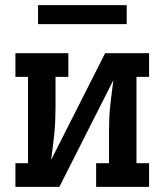

<svg xmlns="http://www.w3.org/2000/svg" viewBox="-20 -727 640 747"><path d="M40 0V-92H89V-428H40V-520H246V-428H196V-312Q196 -286 195 -260Q194 -234 191.5 -208Q189 -182 185.5 -156.5Q182 -131 179 -105L389 -520H560V-428H511V-92H560V0H354V-92H404V-208Q404 -234 405 -260Q406 -286 408.5 -312Q411 -338 414.5 -363.5Q418 -389 421 -415L211 0ZM473 -633H128V-707H473Z"/></svg>

Font: Iosevka Etoile Semibold
Style: Regular
Weight: 600
Designer: Belleve Invis
Foundry: Belleve Invis
Version: Version 22.1.2; ttfautohint (v1.8.4)